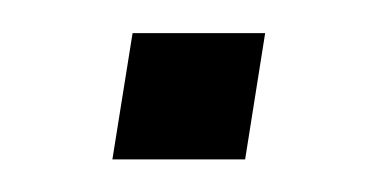

<svg xmlns="http://www.w3.org/2000/svg" viewBox="-20 -260 227 116"><path d="M47.9 -163.7 60.1 -240H140.2L128.1 -163.7Z"/></svg>

Font: Rokkitt SemiBold
Style: Italic
Weight: 600
Italic angle: -9°
Designer: Vernon Adams
Foundry: Vernon Adams
Version: Version 3.103